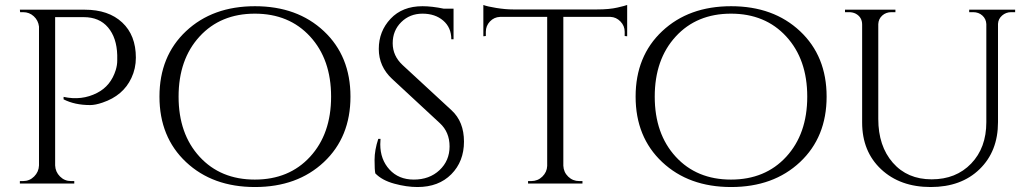

<svg xmlns="http://www.w3.org/2000/svg" viewBox="-20 -739 4157 773"><path d="M527 -507Q527 -463 509 -425Q476 -354 393 -326Q364 -316 343 -316Q281 -316 236 -339V-349Q309 -333 371 -365Q426 -393 446 -457Q452 -477 452 -495Q452 -513 452 -517Q450 -587 415 -628.5Q380 -670 317 -670H202V-73Q203 -47 221.5 -28.5Q240 -10 266 -10H279V0H60V-10H73Q99 -10 117.5 -28.5Q136 -47 137 -73V-632Q134 -657 116 -673.5Q98 -690 73 -690H61L60 -700H321Q417 -700 472 -648.5Q527 -597 527 -507Z M729 -613.5Q836 -714 1006.5 -714Q1177 -714 1284 -613.5Q1391 -513 1391 -350Q1391 -187 1284 -86.5Q1177 14 1006.5 14Q836 14 729 -86.5Q622 -187 622 -350Q622 -513 729 -613.5ZM783.5 -108Q868 -16 1006 -16Q1144 -16 1228.5 -108Q1313 -200 1313 -350Q1313 -500 1228.5 -592Q1144 -684 1006 -684Q868 -684 783.5 -592Q699 -500 699 -350Q699 -200 783.5 -108Z M1491 -41Q1488 -55 1488 -95Q1488 -135 1503 -180H1512Q1511 -169 1511 -158Q1511 -97 1548 -56.5Q1585 -16 1646 -16Q1709 -16 1749.5 -54Q1790 -92 1790 -149.5Q1790 -207 1751 -243L1559 -421Q1505 -471 1505 -542Q1505 -613 1552.5 -663.5Q1600 -714 1681 -714Q1719 -714 1767 -704H1806V-581H1797Q1797 -628 1764.5 -656Q1732 -684 1681 -684Q1630 -684 1595.5 -650Q1561 -616 1561 -565Q1561 -514 1601 -477L1798 -295Q1848 -249 1848 -169Q1848 -89 1797 -37.5Q1746 14 1661 14Q1617 14 1567.5 0.5Q1518 -13 1491 -41Z M2495 -611Q2495 -635 2478 -652.5Q2461 -670 2438 -671H2248V-72Q2249 -46 2267.5 -28Q2286 -10 2312 -10H2325V0H2106V-10H2119Q2145 -10 2163.5 -28Q2182 -46 2183 -71V-671H1993Q1969 -670 1952.5 -652.5Q1936 -635 1936 -611V-594L1926 -593V-719Q1941 -713 1978 -707Q2015 -701 2046 -701H2384Q2433 -701 2465.5 -708.5Q2498 -716 2505 -719V-593L2495 -594Z M2646 -613.5Q2753 -714 2923.5 -714Q3094 -714 3201 -613.5Q3308 -513 3308 -350Q3308 -187 3201 -86.5Q3094 14 2923.5 14Q2753 14 2646 -86.5Q2539 -187 2539 -350Q2539 -513 2646 -613.5ZM2700.5 -108Q2785 -16 2923 -16Q3061 -16 3145.5 -108Q3230 -200 3230 -350Q3230 -500 3145.5 -592Q3061 -684 2923 -684Q2785 -684 2700.5 -592Q2616 -500 2616 -350Q2616 -200 2700.5 -108Z M4067 -690H4051Q4030 -690 4014.5 -676.5Q3999 -663 3998 -643V-247Q3998 -130 3924 -58Q3850 14 3727 14Q3604 14 3527.5 -57.5Q3451 -129 3451 -246V-640Q3451 -670 3425 -684Q3413 -690 3398 -690H3382V-700H3585V-690H3569Q3547 -690 3532 -676.5Q3517 -663 3516 -642V-260Q3516 -151 3574.5 -84Q3633 -17 3731 -17Q3829 -17 3890 -80.5Q3951 -144 3951 -247V-642Q3950 -663 3935 -676.5Q3920 -690 3898 -690H3882V-700H4067Z"/></svg>

Font: Cinzel Decorative
Style: Regular
Weight: 400
Designer: Natanael Gama
Version: Version 1.002;PS 001.002;hotconv 1.0.56;makeotf.lib2.0.21325